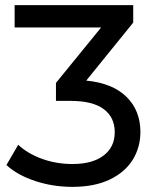

<svg xmlns="http://www.w3.org/2000/svg" viewBox="-20 -720 612 748"><path d="M527 -206Q527 -146 497 -97.5Q467 -49 407.5 -20.5Q348 8 262 8Q187 8 118 -14.5Q49 -37 5 -77L51 -156Q87 -122 143 -101.5Q199 -81 262 -81Q340 -81 383.5 -114Q427 -147 427 -205Q427 -263 384 -295Q341 -327 254 -327H198V-397L374 -613H37V-700H499V-632L316 -406Q419 -396 473 -342.5Q527 -289 527 -206Z"/></svg>

Font: APTA Sans Medium
Style: Bold
Weight: 500
Version: Version 7.200